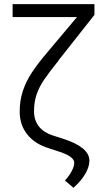

<svg xmlns="http://www.w3.org/2000/svg" viewBox="-20 -727 526 928"><path d="M436.5 -655.3 268.6 -442.4Q264.6 -438.5 261.7 -432.6Q215.3 -374.5 192.6 -341.1Q169.9 -307.6 157.2 -271.2Q144.5 -234.9 144.5 -189.5Q144.5 -146.5 167.2 -116.9Q189.9 -87.4 232.4 -73.2L290 -54.7Q349.6 -35.2 380.9 -9Q412.1 17.1 412.1 49.8Q412.1 79.6 391.8 114Q371.6 148.4 335 180.7L293.9 145.5Q315.4 122.1 327.1 99.1Q338.9 76.2 338.9 59.6Q338.9 28.3 259.8 3.9L217.8 -9.8Q148.9 -30.8 112.1 -76.9Q75.2 -123 75.2 -187.5Q75.2 -240.7 90.1 -286.4Q105 -332 133.8 -376Q162.6 -419.9 210.9 -476.6L352.1 -644.5H41V-707H436.5Z"/></svg>

Font: Pretendard Light
Style: Regular
Weight: 300
Designer: Base glyphs from Inter by Rasmus Andersson; Hangeul glyphs from Noto Sans CJK(Source Han Sans) by Jang Soo-young and Kan
Foundry: Kil Hyung-jin
Version: Version 1.309